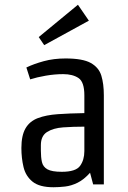

<svg xmlns="http://www.w3.org/2000/svg" viewBox="-20 -776 537 808"><path d="M372 0 359 -49Q333 -20 306.5 -7Q280 6 254 9Q228 12 205 12Q146 12 117 -11.5Q88 -35 79 -73Q70 -111 70 -153Q70 -206 87.5 -236Q105 -266 139.5 -279Q174 -292 223 -295.5Q272 -299 335 -300V-375Q335 -431 310.5 -447.5Q286 -464 246 -464Q210 -464 172.5 -457.5Q135 -451 107 -442L91 -492Q122 -507 164 -518.5Q206 -530 256 -530Q328 -530 362 -511Q396 -492 406.5 -457.5Q417 -423 417 -375V0ZM335 -140V-243Q288 -243 246 -240Q204 -237 178 -220.5Q152 -204 152 -165V-142Q152 -114 156.5 -94Q161 -74 179.5 -63.5Q198 -53 240 -53Q299 -53 317 -78Q335 -103 335 -140ZM143 -620 308 -756 354 -689 166 -586Z"/></svg>

Font: Strait
Style: Regular
Weight: 400
Designer: Eduardo Rodriguez Tunni
Foundry: Eduardo Rodriguez Tunni
Version: Version 1.002; ttfautohint (v1.8.4.7-5d5b);gftools[0.9.23]